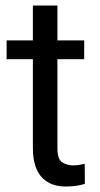

<svg xmlns="http://www.w3.org/2000/svg" viewBox="-20 -677 367 707"><path d="M191.4 -528.3V-656.7H101.1V-528.3H4.4V-459H101.1V-131.3C101.1 -25.4 155.8 9.8 222.7 9.8C255.4 9.8 278.3 4.4 292.5 0L292 -73.7C283.7 -71.8 264.6 -67.9 249.5 -67.9C234.4 -67.9 221.2 -71.8 209.5 -79.1C197.3 -86.4 191.4 -104 191.4 -130.9V-459H290V-528.3Z"/></svg>

Font: Vazirmatn
Style: Regular
Weight: 400
Designer: Saber Rastikerdar
Foundry: Saber Rastikerdar
Version: Version 33.003